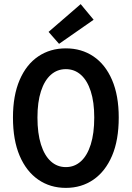

<svg xmlns="http://www.w3.org/2000/svg" viewBox="-20 -901 640 933"><path d="M300 12Q224 12 166 -28Q108 -68 75.5 -144Q43 -220 43 -330Q43 -437 75.5 -512.5Q108 -588 166 -627Q224 -666 300 -666Q376 -666 434 -627Q492 -588 524.5 -512.5Q557 -437 557 -330Q557 -220 524.5 -144Q492 -68 434 -28Q376 12 300 12ZM300 -89Q342 -89 373 -117Q404 -145 421 -199Q438 -253 438 -330Q438 -405 421 -457.5Q404 -510 373 -537.5Q342 -565 300 -565Q258 -565 227 -537.5Q196 -510 179 -457.5Q162 -405 162 -330Q162 -253 179 -199Q196 -145 227 -117Q258 -89 300 -89ZM267 -688 216 -746 372 -881 435 -805Z"/></svg>

Font: Source Code Pro ExtraLight SemiBold
Style: Regular
Weight: 600
Monospace: yes
Version: Version 1.018;hotconv 1.0.116;makeotfexe 2.5.65601